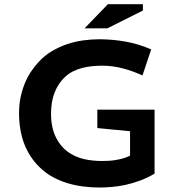

<svg xmlns="http://www.w3.org/2000/svg" viewBox="-20 -857 818 891"><path d="M68.4 0ZM431.6 -348.1H697.3V-51.3Q663.6 -31.2 628.9 -18.6Q594.2 -5.9 561 1.2Q527.8 8.3 497.3 10.7Q466.8 13.2 441.4 13.2Q404.8 13.2 367.2 8.5Q329.6 3.9 293.7 -6.8Q257.8 -17.6 224.9 -35.6Q191.9 -53.7 164.6 -80.1Q117.2 -126 92.8 -188.7Q68.4 -251.5 68.4 -332.5Q68.4 -370.6 75.4 -404.8Q82.5 -439 94.5 -468.5Q106.4 -498 123 -523.2Q139.6 -548.3 158.7 -568.8Q187 -599.6 221.2 -619.9Q255.4 -640.1 292.2 -652.3Q329.1 -664.6 366.9 -669.7Q404.8 -674.8 439.9 -674.8Q502 -674.8 564.5 -663.6Q627 -652.3 681.6 -627.4L641.1 -506.8Q599.6 -526.4 551.3 -539.3Q502.9 -552.2 454.6 -552.2Q430.7 -552.2 407 -549.8Q383.3 -547.4 360.8 -541.5Q338.4 -535.6 318.1 -525.4Q297.9 -515.1 281.2 -499.5Q250.5 -470.7 233.6 -428Q216.8 -385.3 216.8 -329.1Q216.8 -262.7 241.5 -215.6Q266.1 -168.5 309.1 -143.1Q338.4 -125.5 374.5 -117.7Q410.6 -109.9 455.6 -109.9Q468.3 -109.9 484.9 -110.8Q501.5 -111.8 518.8 -114.7Q536.1 -117.7 553.2 -122.6Q570.3 -127.4 583.5 -134.8V-248L431.6 -262.7ZM480.5 -837.4H643.1V-808.1L478.5 -725.6H372.6Z"/></svg>

Font: PT Astra Sans
Style: Bold
Weight: 700
Designer: A.Korolkova, I. Chaeva
Foundry: ParaType Ltd
Version: Version 1.001; ttfautohint (v1.6)